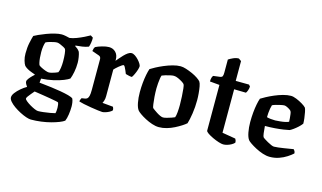

<svg xmlns="http://www.w3.org/2000/svg" viewBox="-99 -982 2494 1489"><g transform="rotate(15 1148.5 -237.5)"><path d="M222 200Q207 200 183 192Q159 184 132 170Q105 156 81.5 139.5Q58 123 43 105.5Q28 88 28 73Q28 56 43.5 35.5Q59 15 82.5 -5Q106 -25 128 -37Q122 -45 116 -56Q110 -67 110 -76Q110 -86 121 -100.5Q132 -115 147.5 -130Q163 -145 174 -153L218 -144L213 -94Q221 -93 249 -90Q277 -87 313.5 -82.5Q350 -78 387 -71.5Q424 -65 452 -57.5Q480 -50 490 -41Q496 -28 498.5 -11Q501 6 501 21Q501 52 496 85.5Q491 119 482 139Q469 149 442.5 159.5Q416 170 380.5 179.5Q345 189 303.5 194.5Q262 200 222 200ZM258 122Q275 122 301 119Q327 116 352.5 111.5Q378 107 393 103Q396 96 397 82Q398 68 398 59Q398 46 396 34.5Q394 23 391 17Q389 15 370 11Q351 7 324 2.5Q297 -2 269 -6.5Q241 -11 220.5 -14Q200 -17 194 -18Q183 -5 171 9Q159 23 151 34.5Q143 46 143 52Q143 59 157.5 71Q172 83 191.5 94.5Q211 106 229.5 114Q248 122 258 122ZM213 -127Q182 -138 157.5 -146.5Q133 -155 116.5 -162.5Q100 -170 89 -177.5Q78 -185 72 -192Q64 -203 56.5 -228.5Q49 -254 49 -285Q49 -333 57 -371Q65 -409 72 -431Q82 -437 107 -448.5Q132 -460 164 -472Q196 -484 228 -492Q260 -500 283 -500Q297 -500 316.5 -496Q336 -492 347 -489Q372 -492 402 -503.5Q432 -515 459.5 -528.5Q487 -542 502 -551L522 -538Q523 -519 519.5 -497.5Q516 -476 511 -463Q488 -454 461.5 -450Q435 -446 407 -444V-439Q415 -434 425.5 -426Q436 -418 445 -404Q451 -388 455 -363.5Q459 -339 459 -319Q459 -280 452 -244.5Q445 -209 436 -187Q423 -177 391 -164Q359 -151 313 -140.5Q267 -130 213 -127ZM261 -189Q270 -189 284.5 -192.5Q299 -196 313 -201.5Q327 -207 333 -210Q340 -223 343.5 -248.5Q347 -274 347 -300Q347 -333 344 -361Q341 -389 336 -397Q333 -402 318.5 -410Q304 -418 288.5 -424Q273 -430 265 -430Q254 -430 237.5 -426.5Q221 -423 204 -418Q187 -413 176 -407Q171 -396 167.5 -374.5Q164 -353 164 -328Q164 -304 166 -281.5Q168 -259 171.5 -244Q175 -229 178 -224Q184 -218 199.5 -210Q215 -202 233 -195.5Q251 -189 261 -189Z M741 0Q731 0 705.5 -3.5Q680 -7 648 -12Q616 -17 588.5 -23Q561 -29 549 -33Q549 -41 552.5 -49Q556 -57 559 -62L586 -66Q597 -68 604 -74.5Q611 -81 615 -97Q619 -113 619 -146V-391Q619 -400 615 -407Q611 -414 602 -417L545 -437Q547 -451 550 -459Q553 -467 558 -472Q575 -481 607 -490.5Q639 -500 663 -500Q695 -500 716.5 -478.5Q738 -457 738 -420V-410Q745 -418 757.5 -433Q770 -448 785 -463.5Q800 -479 815 -489.5Q830 -500 844 -500Q857 -500 872 -490Q887 -480 900.5 -465.5Q914 -451 922 -437.5Q930 -424 930 -417Q930 -407 924 -388Q918 -369 909 -350Q900 -331 893 -322Q879 -322 864.5 -326Q850 -330 842 -332Q837 -344 831 -358.5Q825 -373 819 -383.5Q813 -394 808 -394Q804 -394 794 -387.5Q784 -381 772.5 -371.5Q761 -362 751.5 -353Q742 -344 739 -340V-126Q739 -106 734 -90.5Q729 -75 725 -69L811 -61Q813 -58 815.5 -50.5Q818 -43 818 -34Q812 -26 797.5 -18Q783 -10 767 -5Q751 0 741 0Z M1195 0Q1169 0 1139.5 -10Q1110 -20 1083.5 -34Q1057 -48 1037.5 -62Q1018 -76 1012 -84Q998 -102 990.5 -140.5Q983 -179 983 -224Q983 -263 986.5 -299Q990 -335 996 -365.5Q1002 -396 1009 -416Q1023 -425 1049 -439Q1075 -453 1108 -467Q1141 -481 1175 -490.5Q1209 -500 1238 -500Q1257 -500 1282 -492Q1307 -484 1333 -472.5Q1359 -461 1379 -447.5Q1399 -434 1407 -424Q1415 -412 1419.5 -387Q1424 -362 1426.5 -333Q1429 -304 1429 -279Q1429 -223 1421 -170.5Q1413 -118 1403 -87Q1391 -76 1368.5 -61.5Q1346 -47 1317.5 -32.5Q1289 -18 1257.5 -9Q1226 0 1195 0ZM1207 -81Q1218 -81 1236.5 -86Q1255 -91 1272.5 -97Q1290 -103 1298 -107Q1304 -121 1306.5 -150Q1309 -179 1309 -208Q1309 -240 1307 -276Q1305 -312 1302 -339Q1299 -366 1295 -371Q1292 -377 1276.5 -387Q1261 -397 1241.5 -406Q1222 -415 1206 -415Q1195 -415 1176.5 -411Q1158 -407 1140 -401.5Q1122 -396 1113 -392Q1109 -383 1106.5 -365.5Q1104 -348 1102 -327Q1100 -306 1100 -286Q1100 -251 1102.5 -218Q1105 -185 1108.5 -161.5Q1112 -138 1115 -132Q1118 -129 1129 -121Q1140 -113 1154.5 -103.5Q1169 -94 1183.5 -87.5Q1198 -81 1207 -81Z M1712 0Q1699 0 1675 -7.5Q1651 -15 1625.5 -27Q1600 -39 1582.5 -51Q1565 -63 1565 -72V-438L1487 -445Q1487 -466 1491.5 -477.5Q1496 -489 1500 -493L1555 -500Q1568 -502 1572.5 -510.5Q1577 -519 1577 -540V-645Q1590 -654 1613 -664.5Q1636 -675 1658 -675L1679 -660V-501L1786 -500L1797 -487Q1796 -470 1790.5 -455Q1785 -440 1779 -433L1684 -435V-86L1791 -68Q1794 -64 1797 -56.5Q1800 -49 1800 -37Q1791 -27 1776 -18.5Q1761 -10 1744 -5Q1727 0 1712 0Z M2085 0Q2058 0 2028 -10Q1998 -20 1970.5 -34.5Q1943 -49 1923.5 -62.5Q1904 -76 1899 -83Q1885 -101 1877.5 -140Q1870 -179 1870 -222Q1870 -262 1873.5 -299Q1877 -336 1883 -366.5Q1889 -397 1896 -416Q1910 -425 1936 -439Q1962 -453 1994.5 -467Q2027 -481 2061 -490.5Q2095 -500 2124 -500Q2142 -500 2168 -489.5Q2194 -479 2218 -464.5Q2242 -450 2251 -439Q2256 -429 2260.5 -406.5Q2265 -384 2268 -359Q2271 -334 2271 -316Q2259 -300 2242.5 -285Q2226 -270 2210 -258.5Q2194 -247 2182 -241Q2166 -237 2136 -232.5Q2106 -228 2068 -225Q2030 -222 1988 -222Q1990 -190 1993.5 -165Q1997 -140 2001 -135Q2004 -131 2016 -123Q2028 -115 2043.5 -106.5Q2059 -98 2073.5 -91.5Q2088 -85 2097 -85Q2110 -85 2130.5 -87.5Q2151 -90 2174 -93.5Q2197 -97 2217.5 -100.5Q2238 -104 2250 -106Q2254 -102 2259 -94.5Q2264 -87 2264 -75Q2248 -60 2220.5 -42Q2193 -24 2158.5 -12Q2124 0 2085 0ZM2054 -284Q2073 -285 2094 -287Q2115 -289 2133 -293Q2151 -297 2161 -302Q2161 -313 2159.5 -329.5Q2158 -346 2156 -362Q2154 -378 2150 -384Q2148 -389 2137 -396.5Q2126 -404 2113.5 -409.5Q2101 -415 2093 -415Q2084 -415 2065 -411Q2046 -407 2027 -401.5Q2008 -396 1999 -391Q1995 -379 1992 -361.5Q1989 -344 1987.5 -326Q1986 -308 1986 -292Q1998 -288 2017.5 -286Q2037 -284 2054 -284Z"/></g></svg>

Font: Texturina Medium 12pt SemiBold
Style: Regular
Weight: 600
Version: Version 1.002